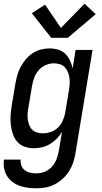

<svg xmlns="http://www.w3.org/2000/svg" viewBox="-29 -788 549 1031"><path d="M167 223Q143 223 120 220Q97 217 76 209.5Q55 202 37.5 188.5Q20 175 8.5 156.5Q-3 138 -7 115.5Q-11 93 -8 69H82Q80 86 86 101.5Q92 117 104.5 126.5Q117 136 133.5 139.5Q150 143 167 143Q189 143 211.5 134Q234 125 250 107Q266 89 274.5 67Q283 45 287 22L304 -80Q292 -60 275.5 -43Q259 -26 238.5 -14Q218 -2 196 3Q174 8 152 8Q126 8 102.5 -0.5Q79 -9 63.5 -27Q48 -45 40 -68.5Q32 -92 29 -117.5Q26 -143 28 -169Q30 -195 34 -221L54 -341Q58 -363 64.5 -386Q71 -409 82.5 -430Q94 -451 110 -470Q126 -489 146.5 -502.5Q167 -516 190.5 -522Q214 -528 237 -528Q261 -528 283 -521.5Q305 -515 321 -499.5Q337 -484 346.5 -464Q356 -444 361 -421L377 -520H468L376 36Q372 60 364 84.5Q356 109 342 131Q328 153 308 171.5Q288 190 264.5 202Q241 214 216 218.5Q191 223 167 223ZM201 -72Q222 -72 244 -79.5Q266 -87 282.5 -103Q299 -119 308 -140Q317 -161 321 -182L341 -302Q344 -319 345 -336Q346 -353 344 -369Q342 -385 336 -400Q330 -415 319.5 -426.5Q309 -438 293 -443Q277 -448 260 -448Q239 -448 216.5 -438.5Q194 -429 178.5 -411Q163 -393 155 -371Q147 -349 143 -327L123 -207Q120 -192 119 -176Q118 -160 120.5 -144.5Q123 -129 128.5 -115Q134 -101 144.5 -91Q155 -81 170 -76.5Q185 -72 201 -72ZM246 -585 142 -717 213 -763 298 -638 425 -768 485 -712 335 -585Z"/></svg>

Font: Iosevka SS04 Medium
Style: Italic
Weight: 500
Italic angle: -9°
Monospace: yes
Designer: Belleve Invis
Foundry: Belleve Invis
Version: Version 19.0.0; ttfautohint (v1.8.4)